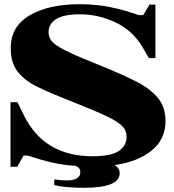

<svg xmlns="http://www.w3.org/2000/svg" viewBox="-20 -778 827 913"><path d="M525 7Q549 21 549 46Q549 115 379 115Q289 115 238 102V75Q268 80 299 80Q329 80 345.5 70Q362 60 362 42Q362 31 357.5 24Q353 17 341 11Q281 7 230 -4.5Q179 -16 113 -38H92L62 15H30V-292H63L93 -231Q189 -35 420 -35Q508 -35 545 -60Q582 -85 582 -129Q582 -156 562.5 -177Q543 -198 495 -221.5Q447 -245 352 -283Q214 -337 155 -366.5Q96 -396 63.5 -438Q31 -480 31 -549Q31 -652 121 -705Q211 -758 359 -758Q439 -758 507.5 -743.5Q576 -729 640 -706H661L691 -756H719V-502H688L658 -553Q611 -633 529.5 -671.5Q448 -710 359 -710Q284 -710 247.5 -687.5Q211 -665 211 -624Q211 -599 228 -580Q245 -561 293 -537Q341 -513 443 -472Q568 -422 634 -387Q700 -352 733.5 -309Q767 -266 767 -203Q767 -116 701.5 -62.5Q636 -9 525 7Z"/></svg>

Font: FFF_Oezguer-Guendem
Style: Bold
Weight: 700
Designer: bBox Type GmbH
Foundry: bBox Type GmbH
Version: Version 1.004